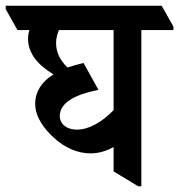

<svg xmlns="http://www.w3.org/2000/svg" viewBox="-69 -644 626 671"><path d="M248 -108C277 -108 304 -117 328 -130V-45L414 7H425V-539H537V-551L496 -624H-49V-612L-8 -539H34C31 -530 29 -520 29 -509C29 -456 65 -416 118 -384C77 -359 54 -324 54 -281C54 -237 83 -195 120 -162C157 -128 201 -108 248 -108ZM140 -239C140 -283 189 -313 275 -330L223 -424C203 -419 184 -414 167 -408C141 -433 127 -461 127 -494C127 -510 131 -525 137 -539H328V-259C286 -216 241 -191 200 -191C163 -191 140 -211 140 -239Z"/></svg>

Font: Noto Serif Devanagari Condensed SemiBold
Style: Regular
Weight: 600
Width: 3
Designer: Universal Thirst, Indian Type Foundry and the Monotype Design Team
Foundry: Monotype Imaging Inc.
Version: Version 2.004